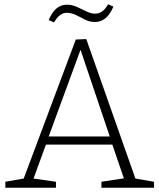

<svg xmlns="http://www.w3.org/2000/svg" viewBox="-20 -879 746 899"><path d="M242 -28V0H5V-28L91 -43L335 -694L384 -696L614 -43L701 -28V0H455V-28L560 -44L506 -202H195L137 -43ZM208 -240H494L357 -646ZM233 -774 208 -785Q224 -823 245 -840Q266 -857 293 -857Q317 -857 340.5 -846.5Q364 -836 385 -825.5Q406 -815 425 -815Q442 -815 457 -824.5Q472 -834 486 -859L511 -848Q494 -809 472.5 -792.5Q451 -776 425 -776Q400 -776 378.5 -787Q357 -798 336 -808.5Q315 -819 292 -819Q259 -819 233 -774Z"/></svg>

Font: Bitter Light
Style: Regular
Weight: 300
Designer: Sol Matas, and Bitter project Authors
Foundry: Sol Matas
Version: Version 2.001